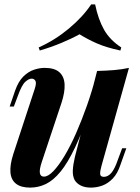

<svg xmlns="http://www.w3.org/2000/svg" viewBox="-20 -840 637 874"><path d="M393 -351Q356 -241 322 -169.5Q288 -98 255.5 -58.5Q223 -19 189 -2.5Q155 14 117 14Q75 14 52.5 -4Q30 -22 27.5 -56Q25 -90 40 -137L137 -432Q147 -461 141.5 -471.5Q136 -482 124 -482Q111 -482 95 -467.5Q79 -453 61 -403L43 -355H24L49 -428Q64 -470 86.5 -492Q109 -514 134.5 -522.5Q160 -531 183 -531Q228 -531 250 -511.5Q272 -492 274 -456.5Q276 -421 260 -372L170 -102Q148 -36 180 -36Q199 -36 223 -61Q247 -86 273.5 -130Q300 -174 326 -233Q352 -292 376 -360Q400 -428 418 -499ZM442 -85Q435 -60 436 -47.5Q437 -35 453 -35Q471 -35 486.5 -52.5Q502 -70 517 -114L536 -165H555L528 -89Q515 -50 493.5 -27.5Q472 -5 446.5 4.5Q421 14 394 14Q367 14 348.5 5Q330 -4 320 -20Q310 -39 311.5 -65.5Q313 -92 321 -126L422 -517Q463 -518 499.5 -521Q536 -524 567 -531ZM342 -684Q306 -664 259 -644.5Q212 -625 161 -610L156 -624Q230 -657 293.5 -710Q357 -763 395 -820H413Q427 -752 453.5 -705Q480 -658 532 -624L528 -610Q463 -624 421 -642.5Q379 -661 342 -684Z"/></svg>

Font: Playfair Display
Style: Bold Italic
Weight: 700
Italic angle: -14°
Designer: Claus Eggers Sørensen
Foundry: Claus Eggers Sørensen
Version: Version 1.203